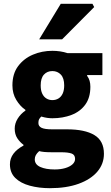

<svg xmlns="http://www.w3.org/2000/svg" viewBox="-20 -776 579 1005"><path d="M241 209Q184 209 136 196Q88 183 60 155.5Q32 128 32 84Q32 53 50.5 28.5Q69 4 103 -14V-18Q84 -32 70.5 -52.5Q57 -73 57 -103Q57 -130 72.5 -155Q88 -180 113 -197V-201Q86 -219 65.5 -252.5Q45 -286 45 -329Q45 -390 75 -430Q105 -470 152.5 -490Q200 -510 254 -510Q275 -510 295 -507Q315 -504 333 -498H516V-383H436V-379Q445 -367 449 -353Q453 -339 453 -322Q453 -265 426.5 -228.5Q400 -192 354.5 -174.5Q309 -157 254 -157Q241 -157 227 -159Q213 -161 196 -166Q188 -158 184.5 -151.5Q181 -145 181 -132Q181 -115 197.5 -107Q214 -99 253 -99H331Q424 -99 474 -69Q524 -39 524 29Q524 82 489.5 122.5Q455 163 391.5 186Q328 209 241 209ZM254 -252Q272 -252 286 -260.5Q300 -269 308 -286Q316 -303 316 -329Q316 -367 298.5 -385.5Q281 -404 254 -404Q227 -404 210 -385.5Q193 -367 193 -329Q193 -303 201 -286Q209 -269 223 -260.5Q237 -252 254 -252ZM266 111Q297 111 321 104Q345 97 359 84.5Q373 72 373 56Q373 34 354.5 27.5Q336 21 301 21H255Q228 21 212 19.5Q196 18 185 15Q173 26 167.5 36Q162 46 162 58Q162 85 191 98Q220 111 266 111ZM185 -570 298 -756H464L473 -739L305 -570Z"/></svg>

Font: Mada ExtraBold
Style: Regular
Weight: 800
Designer: Khaled Hosny
Version: Version 1.5